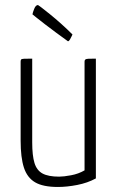

<svg xmlns="http://www.w3.org/2000/svg" viewBox="-20 -733 464 763"><path d="M210 10Q151 10 119.5 -8.5Q88 -27 75 -67Q62 -107 62 -174V-488Q62 -494 64 -496.5Q66 -499 75.5 -499.5Q85 -500 108 -500V-167Q108 -115 117 -85.5Q126 -56 149 -43.5Q172 -31 215 -31Q233 -31 262.5 -36.5Q292 -42 316 -56V-488Q316 -494 319 -496.5Q322 -499 331.5 -499.5Q341 -500 361 -500V-24Q328 -6 287 2Q246 10 210 10ZM250 -569Q228 -585 204 -602.5Q180 -620 159.5 -636Q139 -652 125 -663Q111 -674 109 -676Q110 -683 116 -698Q122 -713 131 -713Q132 -713 145 -703Q158 -693 178.5 -676.5Q199 -660 222.5 -639Q246 -618 268 -596Q268 -596 265 -589.5Q262 -583 258 -576Q254 -569 250 -569Z"/></svg>

Font: Yanone Kaffeesatz ExtraLight Light
Style: Regular
Weight: 300
Version: Version 2.003